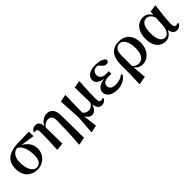

<svg xmlns="http://www.w3.org/2000/svg" viewBox="252 -1801 3266 3266"><g transform="rotate(-45 1885.5 -168.0)"><path d="M295 16C445 16 555 -95 555 -236C555 -352 482 -433 395 -475L652 -437L646 -547L383 -541C140 -536 40 -431 40 -257C40 -85 151 16 295 16ZM306 -492C392 -465 435 -327 435 -200C435 -86 390 -19 314 -19C238 -19 169 -111 169 -278C169 -394 212 -477 306 -492Z M1097 210 1106 216 1239 189 1233 -353C1232 -509 1153 -552 1082 -552C1022 -552 945 -514 901 -428C897 -518 857 -548 799 -548C753 -548 719 -520 701 -487L707 -471C718 -474 726 -474 737 -474C770 -474 784 -459 784 -405L782 -219L771 7L780 14L908 0L902 -395C935 -444 984 -466 1025 -466C1083 -466 1125 -437 1121 -333L1113 -19Z M1609 16C1671 16 1714 -34 1741 -116C1748 -31 1785 16 1847 16C1894 16 1928 -8 1951 -45L1940 -65C1928 -58 1916 -53 1899 -53C1865 -53 1848 -68 1848 -130C1847 -203 1848 -305 1863 -544L1856 -550L1731 -525L1739 -160C1709 -102 1667 -81 1619 -81C1580 -81 1548 -95 1520 -134C1520 -233 1524 -334 1530 -544L1522 -550L1396 -525L1419 -113L1394 209L1402 215L1528 188L1498 -67C1524 -19 1564 16 1609 16Z M2223 16C2331 16 2420 -35 2463 -106L2445 -128C2395 -87 2340 -67 2260 -67C2173 -67 2134 -104 2134 -156C2134 -212 2168 -252 2281 -252C2293 -252 2306 -252 2337 -250V-314C2312 -312 2296 -312 2276 -312C2179 -312 2142 -355 2142 -416C2142 -477 2184 -515 2253 -515H2271L2316 -466C2351 -427 2371 -423 2400 -423C2433 -423 2452 -444 2451 -479C2424 -527 2339 -552 2251 -552C2100 -552 2029 -483 2029 -405C2029 -343 2077 -294 2191 -278C2055 -260 2006 -198 2006 -131C2006 -38 2099 16 2223 16Z M2551 208 2560 215 2704 188 2681 -62C2716 -14 2769 16 2833 16C2950 16 3066 -91 3066 -270C3066 -468 2950 -552 2814 -552C2658 -552 2559 -456 2559 -243V-32ZM2679 -97 2680 -369C2681 -462 2726 -518 2801 -518C2872 -518 2939 -432 2939 -268C2939 -109 2877 -42 2789 -42C2743 -42 2707 -63 2679 -97Z M3382 15C3444 15 3506 -15 3543 -100C3558 -18 3590 16 3653 16C3701 16 3739 -13 3756 -49L3744 -65C3732 -58 3721 -53 3704 -53C3669 -53 3652 -76 3652 -135C3652 -229 3670 -389 3691 -537L3681 -545L3557 -527L3550 -451C3519 -516 3463 -552 3392 -552C3269 -552 3166 -449 3166 -259C3166 -86 3256 15 3382 15ZM3547 -391 3540 -227C3533 -90 3473 -38 3420 -38C3345 -38 3295 -109 3295 -270C3295 -441 3353 -500 3422 -500C3473 -500 3520 -470 3547 -391Z"/></g></svg>

Font: Noto Serif CJK KR
Style: Bold
Weight: 700
Designer: Ryoko NISHIZUKA 西塚涼子 (kana & ideographs); Frank Grießhammer (Latin, Greek & Cyrillic); Wenlong ZHANG 张文龙 (bopomofo); San
Foundry: Adobe
Version: Version 2.001;hotconv 1.1.0;makeotfexe 2.6.0